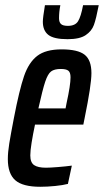

<svg xmlns="http://www.w3.org/2000/svg" viewBox="-20 -707 398 735"><path d="M10 -98Q10 -124 15.5 -158Q21 -192 33 -254Q54 -363 72 -415.5Q90 -468 122.5 -493Q155 -518 216 -518Q278 -518 304 -497.5Q330 -477 330 -427Q330 -382 304 -255L299 -230H114Q106 -192 101 -161Q96 -130 96 -112Q96 -85 110.5 -75Q125 -65 156 -65Q171 -65 202 -67.5Q233 -70 255 -73L240 -3Q221 2 191 5Q161 8 134 8Q67 8 38.5 -17Q10 -42 10 -98ZM231 -292 235 -313Q250 -381 250 -411Q250 -430 241.5 -436.5Q233 -443 213 -443Q188 -443 175.5 -433.5Q163 -424 153 -394Q143 -364 127 -292ZM144 -624Q144 -639 152 -687H211Q206 -662 206 -637Q206 -622 213.5 -615Q221 -608 240 -608Q268 -608 279 -626Q290 -644 298 -687H358Q348 -635 339.5 -611.5Q331 -588 308 -572.5Q285 -557 239 -557Q186 -557 165 -573.5Q144 -590 144 -624Z"/></svg>

Font: Saira Ultra Condensed SemiBold
Style: Italic
Weight: 600
Width: 1
Italic angle: -12°
Designer: Hector Gatti with collaboration of the Omnibus-Type team
Foundry: Omnibus-Type
Version: Version 1.001; ttfautohint (v1.8)